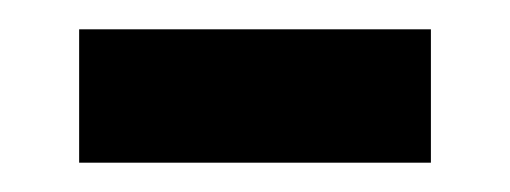

<svg xmlns="http://www.w3.org/2000/svg" viewBox="-20 -334 348 131"><path d="M34 -223V-314H274V-223Z"/></svg>

Font: Noto Sans Gujarati UI SemiCondensed Medium
Style: Regular
Weight: 500
Width: 4
Designer: Jelle Bosma - Monotype Design Team, Universal Thirst
Foundry: Monotype Imaging Inc.
Version: Version 2.106; ttfautohint (v1.8.4.7-5d5b)